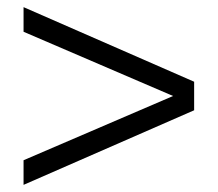

<svg xmlns="http://www.w3.org/2000/svg" viewBox="-20 -519 610 538"><path d="M46 -1V-70L465 -250L46 -430V-499L524 -290V-210Z"/></svg>

Font: Heuristica
Style: Regular
Weight: 400
Version: Version 1.0.1 ; ttfautohint (v1.4.1)